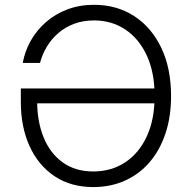

<svg xmlns="http://www.w3.org/2000/svg" viewBox="-20 -757 782 787"><path d="M362.3 9.8Q270 9.8 203.4 -34.9Q136.7 -79.6 101.1 -158.2Q65.4 -236.8 65.4 -338.9V-394.5H630.4V-333.5H110.8L132.3 -342.3Q132.3 -258.8 158.9 -193.6Q185.5 -128.4 237.1 -91.3Q288.6 -54.2 362.3 -54.2Q436.5 -54.2 493.2 -91.6Q549.8 -128.9 581.8 -198.2Q613.8 -267.6 613.8 -363.3Q613.8 -460 581.8 -529.3Q549.8 -598.6 493.7 -636Q437.5 -673.3 365.7 -673.3Q321.3 -673.3 284.4 -659.7Q247.6 -646 219.5 -621.8Q191.4 -597.7 172.4 -566.2Q153.3 -534.7 144 -499H73.2Q82 -547.4 106.2 -590.3Q130.4 -633.3 168.5 -666.5Q206.5 -699.7 256.3 -718.5Q306.2 -737.3 365.7 -737.3Q458.5 -737.3 529.8 -691.2Q601.1 -645 641.1 -561Q681.2 -477.1 681.2 -363.3Q681.2 -278.3 658.2 -209.7Q635.3 -141.1 593 -92Q550.8 -43 492.2 -16.6Q433.6 9.8 362.3 9.8Z"/></svg>

Font: Inter 17pt Light
Style: Regular
Weight: 300
Version: Version 4.001;git-66647c0bb